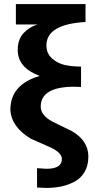

<svg xmlns="http://www.w3.org/2000/svg" viewBox="-20 -740 468 943"><path d="M208 -517Q208 -478 235 -453.5Q262 -429 297.5 -421Q333 -413 378 -413V-313L346 -314H345Q180 -314 180 -216Q180 -173 239 -142L333 -96Q414 -49 414 29Q414 73 395.5 104.5Q377 136 345.5 152.5Q314 169 280 176Q246 183 207 183Q192 183 162 181V86Q207 89 208 89Q284 89 284 41Q284 10 228 -16L131 -59Q35 -117 31 -201Q31 -325 175 -367Q67 -407 67 -495Q67 -546 95.5 -577Q124 -608 165 -620H58V-720H400V-632Q208 -621 208 -517Z"/></svg>

Font: cwTeXHei
Style: Medium
Weight: 500
Version: Version 1.17